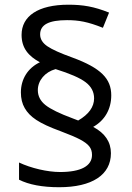

<svg xmlns="http://www.w3.org/2000/svg" viewBox="-20 -784 556 808"><path d="M67.9 -395C67.9 -369.6 73.2 -347.7 84 -329.1C105.5 -292 142.6 -265.6 234.9 -231.9C272.5 -217.8 299.8 -206.1 317.4 -196.8C352.5 -177.7 367.2 -161.6 367.2 -131.8C367.2 -85.4 320.3 -60.1 232.9 -60.1C179.7 -60.1 110.8 -76.2 60.1 -100.1V-27.8C101.6 -6.8 158.2 3.9 229 3.9C367.2 3.9 446.8 -47.9 446.8 -139.2C446.8 -186.5 421.9 -223.6 372.1 -250C420.4 -276.9 448.2 -324.2 448.2 -382.8C448.2 -452.6 405.3 -497.6 284.2 -542C233.9 -560.1 199.2 -575.7 179.2 -589.4C159.2 -603 148.9 -619.6 148.9 -639.2C148.9 -680.7 186.5 -699.2 262.2 -699.2C311.5 -699.2 349.1 -692.4 413.1 -667L439 -731C376 -756.3 329.1 -764.2 268.1 -764.2C139.6 -764.2 70.8 -715.8 70.8 -637.2C70.8 -582 99.6 -547.9 147.9 -522C97.2 -498 67.9 -451.2 67.9 -395ZM139.2 -404.8C139.2 -445.3 169.4 -481 213.9 -493.2C273.9 -474.6 316.4 -456.1 340.3 -438C364.3 -419.9 376 -397 376 -370.1C376 -334 353.5 -302.7 309.1 -276.9L285.2 -286.1C231 -306.2 192.9 -324.7 171.4 -341.8C149.9 -358.9 139.2 -379.9 139.2 -404.8Z"/></svg>

Font: Open Sans
Style: Regular
Weight: 400
Foundry: Ascender Corporation
Version: Version 1.100;PS 001.100;hotconv 1.0.88;makeotf.lib2.5.64775